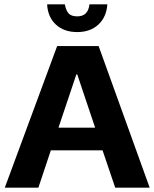

<svg xmlns="http://www.w3.org/2000/svg" viewBox="-20 -860 708 880"><path d="M2 0ZM242 -649H432L666 0H508L450 -171H213L156 0H2ZM416 -275 334 -519H330L248 -275ZM196 -840H277Q283 -810 295.5 -797.5Q308 -785 334 -785Q384 -785 390 -840H472Q468 -782 431 -747.5Q394 -713 334 -713Q273 -713 236 -747.5Q199 -782 196 -840Z"/></svg>

Font: Play
Style: Bold
Weight: 700
Designer: Jonas Hecksher (Cyrillic expansion: Cyreal)
Foundry: Jonas Hecksher, Playtype, e-types AS
Version: Version 2.101; ttfautohint (v1.5.65-e2d9)